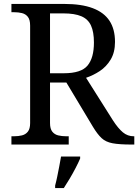

<svg xmlns="http://www.w3.org/2000/svg" viewBox="-20 -734 702 975"><path d="M38 0V-42H51Q73 -42 91.5 -46.5Q110 -51 121.5 -65.5Q133 -80 133 -109V-604Q133 -634 121.5 -648.5Q110 -663 91.5 -667.5Q73 -672 51 -672H38V-714H307Q394 -714 451 -692.5Q508 -671 536 -628.5Q564 -586 564 -521Q564 -468 542 -431.5Q520 -395 486.5 -373Q453 -351 417 -339L554 -122Q580 -82 604 -62Q628 -42 659 -42H662V0H648Q586 0 551.5 -6.5Q517 -13 496 -32.5Q475 -52 452 -90L317 -315H234V-109Q234 -80 245.5 -65.5Q257 -51 275.5 -46.5Q294 -42 316 -42H329V0ZM304 -362Q392 -362 424.5 -401Q457 -440 457 -518Q457 -572 442 -604.5Q427 -637 393 -651.5Q359 -666 302 -666H234V-362ZM260 208Q266 186 271 161Q276 136 281 110.5Q286 85 290 61H387V71Q378 92 364 119Q350 146 334 173Q318 200 304 221H260Z"/></svg>

Font: Noto Serif Tamil
Style: Italic
Weight: 400
Italic angle: -12°
Designer: Indian Type Foundry, Tom Grace, and the Monotype Design Team
Foundry: Monotype Imaging Inc.
Version: Version 2.003